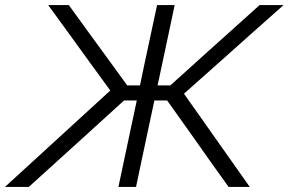

<svg xmlns="http://www.w3.org/2000/svg" viewBox="-40 -733 1132 753"><path d="M-20.5 0Q13 -30.5 57 -70.8Q101 -111 146.8 -153Q192.5 -195 232.5 -231.5L392.5 -378L308 -494Q269.5 -547.5 230 -601.8Q190.5 -656 149 -713H230Q271.5 -655.5 303.2 -612Q335 -568.5 367 -524.5L459 -398H509L525 -475Q539.5 -541 551.2 -597Q563 -653 576 -713H645Q632.5 -653 620.5 -597.2Q608.5 -541.5 594.5 -475L578 -398H628L766.5 -523Q817 -568 865.5 -611.8Q914 -655.5 978 -713H1072Q1007.5 -656 947 -602Q886.5 -548 826 -494L681.5 -365.5L776.5 -231Q802.5 -194 832 -152.2Q861.5 -110.5 889.5 -70.8Q917.5 -31 939.5 0H856.5Q818 -53.5 785.5 -99.2Q753 -145 721.5 -190L615.5 -339H565.5L543.5 -236Q529.5 -170.5 517.8 -115Q506 -59.5 493.5 0H424.5Q437 -59.5 448.8 -115Q460.5 -170.5 474.5 -236L496.5 -339H446.5L285.5 -192.5Q234.5 -146.5 183.2 -99.8Q132 -53 73 0Z"/></svg>

Font: Commissioner Light
Style: Italic
Weight: 300
Italic angle: -12°
Designer: Kostas Bartsokas
Foundry: Kostas Bartsokas
Version: Version 1.000; ttfautohint (v1.8.3)